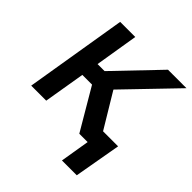

<svg xmlns="http://www.w3.org/2000/svg" viewBox="-189 -674 962 962"><g transform="rotate(45 292.0 -192.5)"><path d="M25.4 0 114.7 -541H221.7L184.1 -311.5H233.9L453.6 -541H584.5L330.6 -277.3L497.6 0H366.2L237.3 -219.2H168.5L131.8 0ZM399.4 156.2 425.3 0H386.7L401.9 -92.8H548.3L504.4 156.2Z"/></g></svg>

Font: Inter 17pt Medium
Style: Italic
Weight: 500
Italic angle: -9.3988°
Version: Version 4.001;git-66647c0bb